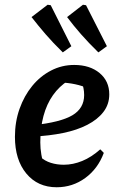

<svg xmlns="http://www.w3.org/2000/svg" viewBox="-20 -779 501 810"><path d="M219 11Q139 11 91 -47Q43 -105 43 -202Q43 -265 62.5 -320Q82 -375 116 -416.5Q150 -458 195.5 -481.5Q241 -505 293 -505Q359 -505 400 -471Q441 -437 441 -381Q441 -339 416.5 -307Q392 -275 348.5 -252.5Q305 -230 246.5 -218Q188 -206 121 -203V-251Q235 -263 285 -292.5Q335 -322 335 -378Q335 -409 323 -436L357 -404Q328 -417 297.5 -423.5Q267 -430 234 -431L268 -439Q230 -415 203.5 -377.5Q177 -340 163.5 -290Q150 -240 150 -178Q150 -153 154.5 -126.5Q159 -100 169 -76L149 -118Q169 -100 194.5 -92Q220 -84 249 -84Q288 -84 327 -100Q366 -116 403 -149L418 -134Q393 -67 339.5 -28Q286 11 219 11ZM245 -558Q203 -599 172 -635Q141 -671 113 -707L181 -759L194 -757L281 -584ZM395 -558Q353 -599 321.5 -635Q290 -671 263 -707L330 -759L343 -757L431 -584Z"/></svg>

Font: Piazzolla Thin
Style: Bold Italic
Weight: 700
Italic angle: -11.3°
Version: Version 2.005